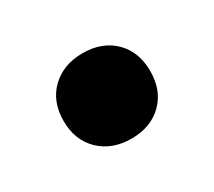

<svg xmlns="http://www.w3.org/2000/svg" viewBox="-55 -472 421 378"><g transform="rotate(-30 155.5 -283.0)"><path d="M156 -186Q112 -186 84.5 -212.5Q57 -239 57 -283Q57 -327 84.5 -353.5Q112 -380 156 -380Q200 -380 227 -353.5Q254 -327 254 -283Q254 -239 227 -212.5Q200 -186 156 -186Z"/></g></svg>

Font: Montagu Slab 24pt
Style: Bold
Weight: 700
Designer: Florian Karsten
Foundry: Florian Karsten
Version: Version 1.000